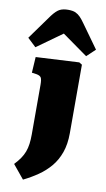

<svg xmlns="http://www.w3.org/2000/svg" viewBox="-155 -878 639 1159"><g transform="rotate(10 164.5 -298.5)"><path d="M74 230 5 146Q26 124 40.5 103Q55 82 63.5 59.5Q72 37 75.5 10.5Q79 -16 79 -47V-352Q79 -384 72.5 -395.5Q66 -407 44 -411L15 -415L21 -512L286 -526L304 -515V-95Q304 -28 286 23Q268 74 236 112Q204 150 162.5 178.5Q121 207 74 230ZM9 -570 -43 -619 68 -773Q94 -807 114.5 -817Q135 -827 165 -827Q194 -827 210.5 -819.5Q227 -812 240.5 -798Q254 -784 270 -761L372 -619L320 -570L164 -681Z"/></g></svg>

Font: Literata 18pt Black
Style: Regular
Weight: 900
Designer: Latin by Veronika Burian and Jose Scaglione. Greek by Irene Vlachou. Cyrillic by Vera Evstafieva.
Foundry: TypeTogether
Version: Version 3.103;gftools[0.9.29]